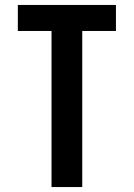

<svg xmlns="http://www.w3.org/2000/svg" viewBox="-20 -755 540 775"><path d="M188 0V-630H52V-735H448V-630H312V0Z"/></svg>

Font: Iosevka Curly Extrabold
Style: Regular
Weight: 800
Monospace: yes
Designer: Belleve Invis
Foundry: Belleve Invis
Version: Version 22.1.2; ttfautohint (v1.8.4)